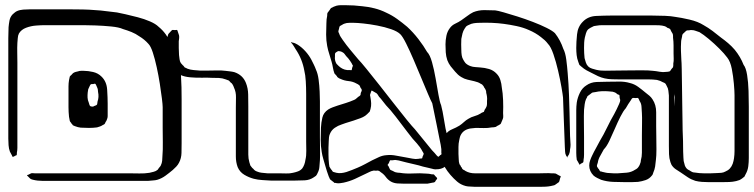

<svg xmlns="http://www.w3.org/2000/svg" viewBox="-20 -668 2906 740"><path d="M680 -251V-117Q680 -99 679.5 -78.5Q679 -58 670 -41Q666 -33 659.5 -26Q653 -19 646 -13Q633 -2 618 9Q603 20 586 25Q579 27 569.5 27.5Q560 28 552 29H142Q134 29 125 28Q116 27 108 25Q98 23 94 18Q92 16 90 14Q88 12 86 10Q84 8 84 8Q85 6 87 6Q89 6 90 5Q95 2 100 0Q103 -1 107 -0.5Q111 0 114 0H479Q498 0 517.5 0.5Q537 1 556 -2Q564 -4 572.5 -6Q581 -8 588 -14L592 -20Q594 -23 596.5 -25.5Q599 -28 600 -31Q604 -39 605 -48.5Q606 -58 606 -66Q608 -89 607.5 -121Q607 -153 607 -175V-255Q607 -264 604 -288.5Q601 -313 596 -345Q591 -377 584 -409Q577 -441 569 -465.5Q561 -490 552 -499Q537 -516 517 -528Q503 -538 487 -544.5Q471 -551 454 -556Q439 -563 408 -566Q377 -569 346.5 -570Q316 -571 301 -571H154Q139 -571 119 -569.5Q99 -568 80.5 -561Q62 -554 53 -539Q49 -531 48.5 -521Q48 -511 47 -503Q46 -484 46.5 -464.5Q47 -445 47 -426V-98Q47 -94 46.5 -89Q46 -84 45 -79Q45 -78 45 -75Q45 -72 44 -70Q43 -69 42 -69Q41 -69 39 -68Q38 -67 34 -65Q30 -63 28 -64Q27 -65 27 -66.5Q27 -68 26 -69Q24 -73 22 -76.5Q20 -80 18 -84Q14 -95 13 -108.5Q12 -122 12 -134V-480Q12 -500 12 -521Q12 -542 13 -563Q14 -575 16.5 -588.5Q19 -602 28 -612Q30 -614 32.5 -616Q35 -618 36 -619Q38 -621 40.5 -622.5Q43 -624 45 -625Q56 -630 69.5 -631Q83 -632 95 -632H250Q273 -632 299 -631.5Q325 -631 347 -629Q368 -628 389 -625Q410 -622 431 -620Q442 -618 464 -613Q486 -608 511 -601.5Q536 -595 558 -585.5Q580 -576 591 -565Q607 -552 618.5 -536Q630 -520 639 -502Q651 -480 659.5 -456.5Q668 -433 673 -410Q676 -399 677.5 -377.5Q679 -356 679.5 -331.5Q680 -307 680 -285Q680 -263 680 -251ZM244 -311Q244 -323 244 -335Q244 -347 246 -359Q247 -362 247.5 -366Q248 -370 249 -373Q250 -375 252 -376.5Q254 -378 255 -379Q257 -381 259.5 -384Q262 -387 265 -388Q268 -390 272.5 -391Q277 -392 281 -393Q286 -395 292 -395Q298 -395 303 -395Q320 -395 339 -390.5Q358 -386 371 -373Q391 -354 393 -322.5Q395 -291 395 -268V-231Q395 -226 395 -220.5Q395 -215 393 -210Q392 -207 390.5 -203.5Q389 -200 387 -198Q385 -192 383 -190Q382 -189 380 -188Q378 -187 376 -186Q370 -182 365 -180.5Q360 -179 354 -177Q339 -175 323 -175Q307 -175 291 -176Q281 -177 268 -182Q267 -183 265 -183.5Q263 -184 261 -185Q260 -186 259 -188Q258 -190 256 -191Q255 -194 252.5 -196.5Q250 -199 249 -202Q248 -206 247.5 -210Q247 -214 246 -218Q245 -227 244.5 -236.5Q244 -246 244 -255ZM339 -257Q341 -259 346 -260.5Q351 -262 353 -264Q355 -266 355 -270Q355 -274 356 -277Q359 -285 359.5 -294.5Q360 -304 358 -313Q358 -324 354 -332Q353 -334 351 -339Q349 -344 347 -345Q346 -346 343 -345Q340 -344 339 -344Q338 -344 334 -344Q330 -344 329 -342Q328 -341 327.5 -340Q327 -339 326 -337Q325 -334 323 -330.5Q321 -327 320 -324Q319 -321 319 -317.5Q319 -314 318 -311Q317 -301 317.5 -291.5Q318 -282 322 -273Q323 -271 324 -266.5Q325 -262 327 -260Q329 -257 339 -257Z M1213 -178Q1213 -163 1213 -138.5Q1213 -114 1213.5 -89.5Q1214 -65 1213 -50Q1212 -37 1211 -24.5Q1210 -12 1204 -1Q1203 1 1202 3.5Q1201 6 1199 8Q1198 10 1195 11.5Q1192 13 1190 15Q1174 26 1154.5 27Q1135 28 1116 28H1024Q1008 27 991 26Q974 25 958 21Q939 16 921.5 5.5Q904 -5 896 -24Q889 -43 889 -65Q889 -87 889 -107V-253Q889 -272 889.5 -292.5Q890 -313 882 -330Q881 -333 879.5 -336.5Q878 -340 876 -343Q875 -345 873 -347Q871 -349 869 -350Q867 -352 865 -354.5Q863 -357 861 -358Q859 -359 855.5 -360Q852 -361 850 -362Q837 -367 823.5 -367.5Q810 -368 796 -368Q781 -369 758.5 -368.5Q736 -368 713.5 -370Q691 -372 676 -379Q664 -383 652 -390.5Q640 -398 633 -409Q631 -413 629.5 -417.5Q628 -422 626 -426Q625 -430 624.5 -434Q624 -438 623 -442Q622 -451 621.5 -459.5Q621 -468 621 -477Q621 -489 621.5 -501Q622 -513 625 -524L628 -535Q630 -539 633.5 -542Q637 -545 639 -548Q640 -549 641 -550Q642 -551 643 -552Q645 -553 648.5 -552.5Q652 -552 654 -552Q656 -552 659 -552.5Q662 -553 663 -552Q664 -551 664 -550Q664 -549 665 -547Q666 -543 667.5 -539.5Q669 -536 670 -532Q671 -527 670.5 -521Q670 -515 669 -509Q669 -496 669 -483Q669 -470 670 -456Q671 -449 672 -440Q673 -431 677 -425Q679 -422 685 -416Q687 -415 688.5 -412.5Q690 -410 692 -408Q694 -407 697 -406Q700 -405 703 -403Q714 -399 726 -398Q738 -397 750 -396H785Q801 -396 817 -396.5Q833 -397 849 -395Q857 -394 866 -393Q875 -392 883 -390Q916 -379 928 -348Q936 -328 936.5 -304Q937 -280 937 -258V-101Q937 -87 937 -72Q937 -57 941 -43Q942 -40 943 -36.5Q944 -33 945 -30L952 -21Q954 -20 956 -17.5Q958 -15 960 -13Q963 -10 969 -7.5Q975 -5 979 -4Q987 -2 995.5 -1.5Q1004 -1 1011 0H1056Q1069 0 1083 0.5Q1097 1 1109 -2Q1119 -4 1128.5 -7.5Q1138 -11 1145 -19Q1150 -26 1153 -34.5Q1156 -43 1157 -51Q1161 -68 1160.5 -86.5Q1160 -105 1160 -122V-266Q1160 -281 1160 -305.5Q1160 -330 1158.5 -355Q1157 -380 1153 -395Q1149 -418 1140.5 -439Q1132 -460 1119 -479Q1116 -484 1113 -489Q1110 -494 1107 -498Q1106 -499 1103.5 -502Q1101 -505 1102 -506Q1102 -506 1107 -504Q1113 -503 1117.5 -501Q1122 -499 1127 -496Q1143 -486 1157 -470.5Q1171 -455 1180 -438Q1185 -428 1189.5 -419Q1194 -410 1198 -399Q1205 -384 1208 -361Q1211 -338 1212 -315Q1213 -292 1213 -277Z M1716 -77Q1716 -73 1716.5 -68.5Q1717 -64 1716 -60Q1713 -44 1701 -31Q1689 -18 1670 -16Q1666 -16 1661.5 -15.5Q1657 -15 1652 -16Q1642 -18 1631.5 -21Q1621 -24 1610 -26Q1594 -31 1578 -34.5Q1562 -38 1546 -42Q1536 -44 1526.5 -47Q1517 -50 1507 -51Q1503 -52 1498.5 -51Q1494 -50 1490 -50Q1489 -50 1487.5 -50.5Q1486 -51 1484 -50Q1482 -49 1480.5 -44Q1479 -39 1477 -37Q1474 -34 1474 -32Q1474 -31 1477 -28Q1479 -25 1480.5 -20.5Q1482 -16 1485 -13Q1486 -12 1488.5 -11.5Q1491 -11 1492 -10Q1495 -9 1498 -7Q1501 -5 1505 -4Q1509 -3 1513 -2.5Q1517 -2 1521 -2Q1544 2 1572 0.5Q1600 -1 1622 1Q1633 1 1645 4Q1647 4 1649.5 4Q1652 4 1653 5L1658 11Q1659 12 1662 15Q1665 18 1665 20Q1665 21 1663 23.5Q1661 26 1660 27Q1659 28 1658 30.5Q1657 33 1655 34Q1651 36 1647 36Q1642 37 1637 38Q1632 39 1627 40H1539Q1526 40 1512 39Q1498 38 1487 32Q1475 25 1467 14Q1459 3 1448 -4Q1446 -6 1443 -8Q1440 -10 1438 -10Q1437 -11 1434 -10.5Q1431 -10 1429 -10Q1427 -10 1423.5 -10.5Q1420 -11 1418 -10Q1411 -9 1403.5 -5Q1396 -1 1389 2Q1369 12 1348 21.5Q1327 31 1304 36Q1297 37 1291 38Q1285 39 1277 38Q1276 37 1273.5 37Q1271 37 1269 37Q1268 36 1266 34Q1264 32 1262 31Q1260 29 1257.5 27.5Q1255 26 1253 24Q1251 22 1250 18.5Q1249 15 1247 12Q1243 2 1240 -8Q1237 -18 1234 -28Q1230 -42 1226 -55.5Q1222 -69 1220 -82Q1216 -105 1216 -129.5Q1216 -154 1217 -176Q1218 -196 1222.5 -215Q1227 -234 1245 -246Q1253 -251 1262.5 -254.5Q1272 -258 1281 -261Q1297 -266 1313 -271Q1329 -276 1345 -283Q1350 -285 1353.5 -288.5Q1357 -292 1361 -295Q1365 -297 1368 -300Q1370 -302 1370 -305.5Q1370 -309 1371 -311Q1372 -313 1373.5 -316.5Q1375 -320 1374 -322Q1374 -324 1372.5 -326Q1371 -328 1370 -329Q1369 -331 1367.5 -335Q1366 -339 1364 -340Q1362 -342 1359 -343.5Q1356 -345 1354 -346Q1340 -354 1323.5 -355.5Q1307 -357 1292 -364Q1286 -366 1283 -369Q1280 -370 1278 -375Q1276 -377 1273.5 -380Q1271 -383 1269 -385Q1265 -396 1263 -408Q1261 -420 1258 -430Q1254 -445 1249 -460Q1244 -475 1241 -491Q1237 -512 1237 -534.5Q1237 -557 1238 -578Q1238 -594 1241 -607Q1241 -615 1242 -618Q1244 -621 1246.5 -624Q1249 -627 1251 -630Q1253 -634 1256 -637Q1259 -639 1266 -642Q1273 -645 1277 -646Q1285 -648 1294 -648Q1303 -648 1311 -648Q1328 -648 1344 -647Q1360 -646 1376 -644Q1399 -642 1423 -636Q1447 -630 1469 -619Q1491 -609 1510.5 -595Q1530 -581 1549 -565Q1572 -544 1592.5 -517.5Q1613 -491 1626 -468Q1637 -457 1645 -428.5Q1653 -400 1659 -365.5Q1665 -331 1670 -302.5Q1675 -274 1680 -263Q1686 -241 1691.5 -205.5Q1697 -170 1703 -147Q1707 -130 1711 -112Q1715 -94 1716 -77ZM1681 -73Q1682 -75 1681.5 -76.5Q1681 -78 1681 -79V-93Q1680 -101 1678.5 -110Q1677 -119 1675 -127L1663 -187L1646 -270Q1641 -279 1629.5 -306Q1618 -333 1603.5 -368Q1589 -403 1574 -438Q1559 -473 1545.5 -500Q1532 -527 1523 -536Q1512 -547 1487.5 -555.5Q1463 -564 1434 -569.5Q1405 -575 1380.5 -577.5Q1356 -580 1345 -580Q1336 -580 1326 -580Q1316 -580 1308 -577Q1304 -576 1298 -572Q1297 -571 1293.5 -569.5Q1290 -568 1289 -566Q1288 -565 1287.5 -561Q1287 -557 1286 -555Q1286 -554 1285 -551.5Q1284 -549 1284 -547Q1284 -545 1285 -543Q1286 -541 1287 -539Q1289 -532 1293 -526Q1297 -520 1301 -514Q1315 -494 1330.5 -475.5Q1346 -457 1361 -439Q1370 -430 1392 -403Q1414 -376 1442 -340.5Q1470 -305 1498 -269Q1526 -233 1548 -206Q1570 -179 1579 -170L1645 -89Q1650 -84 1654.5 -79Q1659 -74 1663 -69Q1664 -68 1666 -66Q1668 -64 1669 -64Q1670 -63 1672 -65.5Q1674 -68 1675 -68Q1676 -70 1678.5 -71Q1681 -72 1681 -73ZM1337 -406Q1338 -408 1339 -411Q1340 -414 1340 -416Q1340 -417 1337 -420Q1336 -424 1333.5 -427Q1331 -430 1329 -434Q1323 -443 1314 -452Q1311 -456 1308 -460Q1305 -464 1301 -466Q1294 -471 1283 -471Q1281 -470 1277 -467.5Q1273 -465 1272 -463Q1271 -461 1271 -457Q1271 -453 1271 -451Q1269 -435 1277 -422Q1279 -420 1281 -418Q1283 -416 1285 -414Q1291 -408 1299.5 -403.5Q1308 -399 1318 -398H1329Q1331 -398 1332.5 -397.5Q1334 -397 1335 -398Q1337 -400 1337 -406ZM1610 -67Q1611 -69 1612 -71.5Q1613 -74 1613 -75Q1613 -77 1611 -80Q1609 -83 1608 -85Q1604 -93 1598.5 -100.5Q1593 -108 1587 -115Q1572 -130 1550 -159.5Q1528 -189 1505.5 -218Q1483 -247 1468 -262Q1461 -270 1454.5 -279Q1448 -288 1441 -295Q1438 -300 1435 -304.5Q1432 -309 1427 -311L1415 -318Q1414 -318 1413.5 -318.5Q1413 -319 1412 -319Q1411 -318 1411 -316.5Q1411 -315 1410 -314Q1409 -311 1408 -308Q1407 -305 1406 -302Q1406 -300 1407 -297Q1408 -294 1408 -291Q1410 -281 1410.5 -270Q1411 -259 1408 -248L1405 -238Q1403 -236 1400 -233Q1397 -230 1395 -228Q1388 -221 1378.5 -216.5Q1369 -212 1359 -209Q1343 -203 1327.5 -198.5Q1312 -194 1296 -188Q1283 -184 1270.5 -175.5Q1258 -167 1252 -153Q1249 -147 1248 -139Q1247 -131 1247 -124Q1246 -111 1246 -98.5Q1246 -86 1246 -73Q1246 -64 1246.5 -54.5Q1247 -45 1248 -36Q1249 -33 1249 -30Q1249 -27 1250 -25Q1251 -23 1253 -20Q1255 -17 1256 -15Q1258 -14 1259.5 -11Q1261 -8 1263 -6Q1265 -5 1269.5 -4Q1274 -3 1277 -2Q1286 0 1295.5 -1Q1305 -2 1315 -5Q1326 -9 1337 -13Q1348 -17 1359 -22Q1373 -28 1387 -35.5Q1401 -43 1414 -50Q1428 -57 1441.5 -63Q1455 -69 1470 -70Q1488 -72 1507.5 -68Q1527 -64 1546 -61Q1558 -59 1570 -56.5Q1582 -54 1594 -56Q1596 -57 1601 -57Q1606 -57 1607 -58Q1608 -60 1608.5 -63Q1609 -66 1610 -67Z M2157 -101Q2156 -124 2155 -155Q2154 -186 2153 -208L2150 -292Q2149 -303 2144 -332Q2139 -361 2131 -395.5Q2123 -430 2113 -459Q2103 -488 2092 -499Q2086 -507 2079.5 -513Q2073 -519 2065 -525Q2055 -533 2043 -540Q2031 -547 2019 -552Q1997 -562 1971 -567.5Q1945 -573 1922 -576Q1900 -579 1875 -580Q1850 -581 1827 -580Q1817 -580 1806.5 -578.5Q1796 -577 1787 -572Q1785 -571 1782.5 -570Q1780 -569 1778 -567Q1776 -566 1774.5 -563Q1773 -560 1771 -558Q1765 -549 1762.5 -539Q1760 -529 1758 -518Q1757 -497 1758 -475Q1758 -465 1759.5 -455Q1761 -445 1766 -437Q1768 -434 1770 -430.5Q1772 -427 1774 -425Q1782 -417 1794 -413Q1802 -410 1812 -409.5Q1822 -409 1831 -408Q1848 -407 1865 -402Q1882 -397 1894 -384Q1904 -374 1908.5 -359.5Q1913 -345 1914 -331Q1918 -309 1919 -282Q1920 -255 1919 -232Q1919 -228 1919.5 -221.5Q1920 -215 1918 -210Q1917 -207 1915.5 -204Q1914 -201 1913 -198Q1912 -197 1911.5 -194.5Q1911 -192 1909 -190L1903 -186Q1900 -185 1897 -183Q1894 -181 1891 -179Q1888 -178 1883.5 -177.5Q1879 -177 1875 -177Q1860 -174 1844.5 -174.5Q1829 -175 1814 -175Q1807 -174 1799 -173.5Q1791 -173 1785 -171Q1761 -164 1753 -141Q1752 -139 1751.5 -135Q1751 -131 1750 -128Q1747 -115 1747 -101.5Q1747 -88 1747 -75Q1748 -65 1748 -54.5Q1748 -44 1751 -35Q1753 -33 1754.5 -30.5Q1756 -28 1757 -25Q1759 -24 1760 -21Q1761 -18 1763 -16Q1765 -14 1768.5 -12.5Q1772 -11 1774 -9Q1790 0 1810 0Q1830 0 1848 0H2058Q2070 0 2082 -0.5Q2094 -1 2106 0Q2110 0 2114 0Q2118 0 2122 1L2136 9Q2138 10 2139 10Q2140 10 2141 12Q2142 13 2139 18Q2138 21 2137 26Q2136 31 2134 34Q2133 35 2131 36Q2129 37 2127 39Q2125 40 2122 42.5Q2119 45 2116 46Q2113 47 2109.5 47.5Q2106 48 2103 49Q2093 51 2083 51.5Q2073 52 2063 52H1810Q1801 51 1792 51Q1783 51 1775 49Q1756 44 1742 32Q1728 20 1716 6Q1710 -1 1704.5 -8.5Q1699 -16 1695 -23Q1690 -34 1688.5 -47Q1687 -60 1687 -73Q1687 -84 1687 -94.5Q1687 -105 1688 -116Q1689 -124 1691 -133Q1693 -142 1697 -149Q1706 -163 1722 -169.5Q1738 -176 1751 -184Q1760 -190 1768 -197.5Q1776 -205 1785 -210Q1796 -217 1809 -220.5Q1822 -224 1833 -231Q1835 -233 1839 -234.5Q1843 -236 1845 -237L1848 -245Q1850 -248 1852 -251Q1854 -254 1855 -257Q1857 -262 1857 -268Q1857 -274 1857 -279Q1858 -287 1857 -295Q1856 -303 1854 -310Q1854 -318 1852 -321Q1851 -323 1849.5 -326Q1848 -329 1846 -331Q1844 -337 1840 -340Q1839 -342 1837 -343Q1835 -344 1833 -345Q1827 -349 1821.5 -351Q1816 -353 1808 -355Q1795 -358 1782 -361Q1769 -364 1758 -371Q1751 -375 1745 -380.5Q1739 -386 1734 -392Q1725 -402 1717 -412.5Q1709 -423 1704 -436Q1699 -451 1698 -466.5Q1697 -482 1697 -497Q1697 -513 1700.5 -530Q1704 -547 1714 -560Q1722 -571 1735 -577Q1748 -583 1758 -590Q1770 -598 1781 -606.5Q1792 -615 1804 -621Q1824 -629 1846.5 -629Q1869 -629 1889 -628Q1898 -627 1921 -620.5Q1944 -614 1974 -604.5Q2004 -595 2034 -583.5Q2064 -572 2087 -560.5Q2110 -549 2119 -540Q2140 -513 2151 -480Q2159 -465 2162.5 -438.5Q2166 -412 2168 -385.5Q2170 -359 2171 -344Q2172 -333 2173 -302.5Q2174 -272 2175 -236Q2176 -200 2176.5 -169.5Q2177 -139 2178 -128Q2179 -119 2179 -110Q2179 -101 2177 -92Q2177 -82 2173 -73L2167 -64Q2167 -61 2166 -61Q2166 -61 2164.5 -64.5Q2163 -68 2162 -68Q2158 -76 2158 -83.5Q2158 -91 2157 -101Z M2866 -216Q2866 -205 2866 -183.5Q2866 -162 2866 -137.5Q2866 -113 2866 -91.5Q2866 -70 2866 -59Q2866 -43 2864 -27Q2862 -11 2854 3Q2852 8 2849 13Q2848 14 2845 16Q2842 18 2840 20Q2838 21 2835.5 23Q2833 25 2830 26Q2827 27 2823.5 28Q2820 29 2817 30Q2804 33 2790.5 33.5Q2777 34 2764 34H2711Q2698 34 2685 33Q2672 32 2660 29Q2644 24 2630.5 15Q2617 6 2604 -3Q2594 -9 2584 -16Q2574 -23 2568 -33Q2567 -35 2566 -38Q2565 -41 2564 -43Q2559 -58 2558.5 -74Q2558 -90 2558 -106V-300Q2557 -309 2556 -318.5Q2555 -328 2550 -336Q2549 -338 2547 -342Q2545 -346 2543 -347Q2541 -349 2535 -351Q2525 -357 2512 -360Q2496 -362 2479.5 -362Q2463 -362 2446 -362H2366Q2353 -362 2338.5 -362.5Q2324 -363 2310 -366Q2297 -369 2285 -374.5Q2273 -380 2262 -386Q2251 -391 2240.5 -397Q2230 -403 2221 -411L2213 -418Q2212 -420 2211 -423.5Q2210 -427 2209 -429Q2204 -442 2202.5 -455.5Q2201 -469 2201 -483Q2201 -506 2204 -535.5Q2207 -565 2226 -584Q2246 -605 2277.5 -606.5Q2309 -608 2331 -608H2456Q2471 -608 2495 -608Q2519 -608 2543 -607Q2567 -606 2582 -603Q2605 -600 2637.5 -592.5Q2670 -585 2692 -571Q2710 -561 2726.5 -548.5Q2743 -536 2759 -523Q2773 -513 2786.5 -501.5Q2800 -490 2812 -476Q2834 -449 2846 -418Q2855 -407 2859.5 -379Q2864 -351 2865 -318Q2866 -285 2866 -256.5Q2866 -228 2866 -216ZM2575 -423Q2577 -433 2576.5 -442.5Q2576 -452 2576 -462Q2576 -477 2576 -492.5Q2576 -508 2574 -523Q2574 -526 2574 -530Q2574 -534 2573 -537L2566 -549Q2565 -551 2564.5 -553Q2564 -555 2562 -556Q2561 -558 2557.5 -559Q2554 -560 2552 -561Q2550 -563 2547.5 -564.5Q2545 -566 2542 -567Q2532 -570 2521 -570.5Q2510 -571 2500 -571Q2489 -571 2464.5 -571Q2440 -571 2411 -571Q2382 -571 2357.5 -571Q2333 -571 2322 -571Q2312 -571 2301 -571Q2290 -571 2279 -569Q2276 -568 2272.5 -568Q2269 -568 2266 -566Q2264 -565 2261 -563.5Q2258 -562 2256 -561Q2255 -560 2252 -558.5Q2249 -557 2247 -555Q2241 -549 2238.5 -540Q2236 -531 2234 -523Q2232 -513 2231.5 -503.5Q2231 -494 2231 -483Q2231 -473 2231.5 -463.5Q2232 -454 2233 -444Q2235 -436 2238 -427Q2241 -418 2247 -412Q2253 -406 2262 -403.5Q2271 -401 2278 -399Q2295 -395 2313 -395.5Q2331 -396 2350 -396Q2365 -396 2394.5 -396.5Q2424 -397 2453 -397Q2482 -397 2497 -395Q2509 -394 2522 -391.5Q2535 -389 2548 -391Q2550 -391 2554.5 -391.5Q2559 -392 2561 -393Q2563 -394 2565 -397.5Q2567 -401 2568 -402Q2570 -404 2571.5 -406Q2573 -408 2574 -409Q2575 -412 2575 -416Q2575 -420 2575 -423ZM2809 -58Q2811 -72 2811 -86Q2811 -100 2811 -114V-301Q2811 -316 2808.5 -345Q2806 -374 2800.5 -402.5Q2795 -431 2783 -446Q2772 -461 2752.5 -480.5Q2733 -500 2712 -517.5Q2691 -535 2676 -544Q2669 -546 2661.5 -549Q2654 -552 2647 -552Q2643 -553 2635 -551Q2634 -551 2631 -551Q2628 -551 2626 -550Q2624 -549 2621 -546Q2618 -543 2616 -541Q2615 -540 2613.5 -539Q2612 -538 2611 -536Q2610 -535 2609.5 -532.5Q2609 -530 2609 -528Q2608 -522 2606.5 -516.5Q2605 -511 2605 -504Q2604 -488 2604.5 -472Q2605 -456 2606 -438Q2607 -429 2607.5 -401.5Q2608 -374 2608.5 -338Q2609 -302 2609.5 -266Q2610 -230 2610.5 -202.5Q2611 -175 2611 -166Q2612 -146 2612.5 -125Q2613 -104 2613 -84Q2614 -73 2614 -60Q2614 -47 2618 -36Q2620 -25 2628 -17Q2630 -15 2633 -13.5Q2636 -12 2638 -11Q2640 -10 2642.5 -8Q2645 -6 2648 -5Q2650 -4 2653 -3.5Q2656 -3 2658 -3Q2676 0 2693 0Q2706 0 2718.5 0Q2731 0 2744 -1Q2752 -1 2760.5 -2Q2769 -3 2776 -7Q2796 -15 2804 -37Q2806 -42 2807 -47.5Q2808 -53 2809 -58ZM2509 -182Q2509 -167 2509.5 -142Q2510 -117 2510 -92Q2510 -67 2508 -52Q2507 -39 2505 -26.5Q2503 -14 2498 -3Q2497 0 2496 3Q2495 6 2493 8Q2483 21 2468.5 26Q2454 31 2439 33Q2427 34 2414.5 34Q2402 34 2389 34Q2367 34 2343 33Q2319 32 2297 25Q2290 22 2282 18Q2274 14 2268 9Q2251 -8 2251 -30Q2251 -40 2254.5 -50Q2258 -60 2262 -68Q2269 -83 2277 -97Q2285 -111 2292 -125Q2306 -148 2320 -177Q2334 -206 2347 -228Q2352 -238 2357 -247.5Q2362 -257 2366 -267Q2367 -270 2368.5 -273.5Q2370 -277 2370 -280Q2371 -282 2370 -284.5Q2369 -287 2369 -288Q2368 -290 2368 -295Q2368 -300 2367 -302Q2366 -303 2364.5 -303Q2363 -303 2361 -304Q2358 -306 2354.5 -309Q2351 -312 2346 -313Q2342 -315 2336 -315Q2330 -315 2325 -316Q2313 -317 2300 -316.5Q2287 -316 2274 -313Q2271 -312 2267.5 -312Q2264 -312 2261 -310L2252 -303Q2251 -302 2248.5 -300.5Q2246 -299 2244 -297Q2243 -295 2242 -292Q2241 -289 2239 -287Q2235 -277 2233.5 -266.5Q2232 -256 2231 -245Q2230 -223 2230.5 -192.5Q2231 -162 2231 -139V-72Q2231 -67 2230.5 -61.5Q2230 -56 2229 -51Q2229 -50 2229 -47.5Q2229 -45 2228 -43Q2227 -41 2222.5 -39Q2218 -37 2216 -35Q2216 -33 2214 -33Q2213 -34 2212.5 -35.5Q2212 -37 2211 -38Q2210 -41 2207.5 -44.5Q2205 -48 2203 -52Q2202 -58 2201.5 -65.5Q2201 -73 2201 -79V-212Q2201 -227 2201 -242.5Q2201 -258 2203 -273Q2206 -292 2215 -310.5Q2224 -329 2240 -339Q2257 -351 2279 -352Q2301 -353 2321 -353Q2342 -353 2365 -353.5Q2388 -354 2408 -348Q2425 -344 2440 -333Q2455 -322 2468 -311Q2476 -305 2483 -299Q2490 -293 2495 -285Q2509 -264 2509 -235.5Q2509 -207 2509 -182ZM2581 -258V-296Q2581 -298 2580.5 -301Q2580 -304 2580 -306Q2580 -307 2580.5 -308Q2581 -309 2580 -307V-304Q2580 -301 2579.5 -298Q2579 -295 2579 -292Q2580 -283 2580 -274.5Q2580 -266 2581 -258ZM2450 -50Q2454 -64 2454 -79.5Q2454 -95 2454 -109Q2454 -124 2454 -147Q2454 -170 2454.5 -193.5Q2455 -217 2454 -232Q2453 -243 2452.5 -256Q2452 -269 2445 -279Q2444 -281 2442.5 -285Q2441 -289 2439 -290Q2438 -291 2435 -290.5Q2432 -290 2430 -290Q2428 -290 2424 -290.5Q2420 -291 2418 -290Q2416 -289 2414 -286Q2412 -283 2411 -281Q2406 -274 2401.5 -267Q2397 -260 2392 -251Q2382 -240 2371 -218Q2360 -196 2349.5 -171.5Q2339 -147 2328.5 -125Q2318 -103 2307 -92Q2301 -80 2293.5 -67.5Q2286 -55 2284 -41Q2283 -38 2281.5 -33.5Q2280 -29 2281 -26L2286 -18Q2288 -17 2289.5 -13.5Q2291 -10 2293 -8Q2294 -7 2296.5 -7Q2299 -7 2300 -6Q2308 -4 2315 -2.5Q2322 -1 2329 -1Q2337 0 2345 0Q2353 0 2361 0Q2378 -1 2395.5 -2.5Q2413 -4 2428 -14Q2430 -15 2432.5 -16.5Q2435 -18 2437 -20Q2440 -23 2443 -28Q2446 -33 2447 -37Q2450 -43 2450 -50Z"/></svg>

Font: Rubik Vinyl
Style: Regular
Weight: 400
Designer: Hubert and Fischer, NaN
Foundry: Hubert and Fischer, NaN
Version: Version 2.200